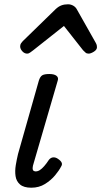

<svg xmlns="http://www.w3.org/2000/svg" viewBox="-20 -860 472 895"><path d="M126 15Q91 15 73.5 0Q56 -15 52.5 -39Q49 -63 53.5 -90Q58 -117 64 -142L161 -484Q167 -503 177 -509Q187 -515 210 -515Q233 -515 243.5 -506.5Q254 -498 249 -484L138 -103Q132 -85 132 -76Q132 -67 136.5 -64Q141 -61 146 -61Q156 -61 165.5 -67Q175 -73 186 -85.5Q197 -98 208 -115Q217 -126 228.5 -126.5Q240 -127 251 -119Q264 -110 267.5 -101.5Q271 -93 265 -84Q256 -66 237 -43Q218 -20 190 -2.5Q162 15 126 15ZM107 -610Q94 -610 84 -621Q74 -632 74 -644Q74 -652 78 -658Q82 -664 86 -668L240 -818Q253 -830 266.5 -835Q280 -840 297 -840Q310 -840 321.5 -833.5Q333 -827 339 -815L426 -661Q430 -654 431 -649Q432 -644 432 -640Q432 -628 417.5 -619Q403 -610 393 -610Q384 -610 378.5 -615Q373 -620 367 -626L278 -739L134 -625Q128 -621 121 -615.5Q114 -610 107 -610Z"/></svg>

Font: Playwrite AU SA
Style: Regular
Weight: 400
Designer: Veronika Burian, José Scaglione
Foundry: TypeTogether
Version: Version 1.002